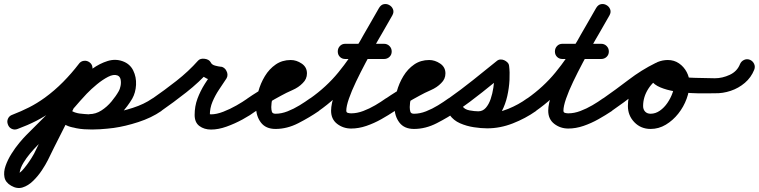

<svg xmlns="http://www.w3.org/2000/svg" viewBox="-58 -594 3742 947"><path d="M29 42Q14 48 0 41.5Q-14 35 -19 20Q-25 5 -18.5 -9Q-12 -23 3 -28Q47 -45 85.5 -64.5Q124 -84 163 -112Q211 -147 253 -189.5Q295 -232 331 -279Q340 -292 355.5 -294Q371 -296 383 -287Q396 -278 398 -262.5Q400 -247 391 -235Q352 -182 306 -136Q260 -90 207 -51Q164 -20 121 2Q78 24 29 42Q29 42 29 42Q29 42 29 42ZM328 -274Q335 -288 349.5 -292.5Q364 -297 378 -290Q392 -283 396.5 -268.5Q401 -254 394 -240Q370 -193 347 -145.5Q324 -98 301 -51Q271 11 239.5 72.5Q208 134 178 196Q167 218 148.5 246Q130 274 105.5 298Q81 322 53.5 330.5Q26 339 -3 322Q-31 306 -36 280Q-41 254 -30.5 224Q-20 194 -1.5 164.5Q17 135 37 111Q57 87 71 73Q124 19 177.5 -33.5Q231 -86 279 -144Q299 -168 330 -198.5Q361 -229 397.5 -255Q434 -281 472.5 -293Q511 -305 547 -292Q547 -292 547 -292Q547 -292 547 -292Q547 -292 547 -292Q583 -279 599 -246.5Q615 -214 613 -175.5Q611 -137 594 -107Q594 -107 594 -107Q594 -107 594 -107Q572 -70 540 -35Q508 0 468 22Q428 44 382 44Q382 44 382 44Q381 44 381 44Q340 43 298.5 34Q257 25 228 -7Q228 -7 228 -7Q228 -7 228 -7Q218 -18 218.5 -33.5Q219 -49 231 -60Q242 -70 257.5 -69.5Q273 -69 284 -57Q301 -38 330.5 -34.5Q360 -31 383 -30Q383 -30 382 -30Q382 -31 382 -31Q414 -31 442 -49Q470 -67 492 -93.5Q514 -120 528 -145Q528 -145 528 -145Q528 -145 528 -145Q533 -153 536.5 -169.5Q540 -186 537 -201.5Q534 -217 521 -222Q521 -222 521 -222Q521 -222 521 -222Q502 -229 475 -215Q448 -201 420 -178Q392 -155 369.5 -131.5Q347 -108 337 -96Q287 -37 232.5 16.5Q178 70 125 125Q109 141 90.5 163Q72 185 57.5 209Q43 233 39 256Q38 263 36.5 260.5Q35 258 35 258Q39 260 50 248.5Q61 237 74 219.5Q87 202 97 186Q107 170 110 164Q140 102 171.5 40.5Q203 -21 233 -83Q257 -131 280 -179Q303 -227 328 -274Q328 -274 328 -274Q328 -274 328 -274ZM231 -60Q243 -70 258.5 -69.5Q274 -69 284 -57Q297 -42 324 -36Q351 -30 383.5 -30Q416 -30 445.5 -32.5Q475 -35 493 -37Q493 -37 493 -37Q493 -37 493 -37Q541 -44 597 -62Q653 -80 693 -108Q706 -117 721.5 -114Q737 -111 746 -99Q755 -86 752 -70.5Q749 -55 737 -46Q689 -13 624.5 8Q560 29 503 37Q503 37 503 37Q503 37 503 37Q473 41 435 43.5Q397 46 357.5 43.5Q318 41 284 29Q250 17 228 -7Q218 -19 218.5 -34.5Q219 -50 231 -60Z M736 -46Q724 -37 708.5 -40Q693 -43 684 -56Q675 -68 678 -83.5Q681 -99 694 -108Q752 -148 812 -195Q872 -242 919 -295Q930 -307 952 -304Q973 -301 981 -287Q986 -275 1002.5 -270.5Q1019 -266 1030 -265Q1039 -265 1047 -259Q1055 -253 1059 -244Q1064 -235 1064 -225Q1064 -215 1059 -207Q1041 -180 1022 -151.5Q1003 -123 990 -92Q977 -61 977 -27Q977 -23 976 -25.5Q975 -28 973 -30Q971 -32 976 -31Q981 -30 983 -30Q1010 -30 1043.5 -43Q1077 -56 1108.5 -74Q1140 -92 1161 -107Q1161 -107 1161 -107Q1161 -107 1161 -107Q1174 -117 1189 -114Q1204 -111 1213 -99Q1223 -86 1220 -71Q1217 -56 1205 -47Q1177 -26 1138.5 -5Q1100 16 1059.5 30.5Q1019 45 983 45Q949 45 925.5 27.5Q902 10 902 -27Q902 -70 916 -107.5Q930 -145 952 -180Q974 -215 997 -249Q1002 -257 1010.5 -248.5Q1019 -240 1026 -227Q1033 -214 1034 -202Q1035 -190 1026 -191Q993 -192 961 -207Q929 -222 913 -253Q910 -261 921 -263Q932 -265 946 -263Q960 -261 970 -256Q980 -251 975 -245Q925 -189 861.5 -139Q798 -89 736 -46Q736 -46 736 -46Q736 -46 736 -46Z M1204 -46Q1192 -37 1176.5 -40Q1161 -43 1152 -56Q1143 -68 1146 -83.5Q1149 -99 1162 -108Q1211 -142 1262.5 -170Q1314 -198 1366 -226Q1374 -231 1379 -234Q1382 -236 1382 -236Q1381 -234 1381 -232Q1381 -239 1381.5 -232Q1382 -225 1382 -224Q1384 -220 1382.5 -221.5Q1381 -223 1376 -223Q1352 -223 1334 -206Q1316 -189 1304 -163.5Q1292 -138 1286 -111.5Q1280 -85 1280 -66Q1280 -53 1283 -43Q1286 -33 1301 -33Q1330 -33 1360.5 -45Q1391 -57 1419.5 -74.5Q1448 -92 1470 -108Q1483 -117 1498.5 -114Q1514 -111 1523 -99Q1532 -86 1529 -70.5Q1526 -55 1514 -46Q1469 -15 1413.5 13.5Q1358 42 1301 42Q1253 42 1229 10.5Q1205 -21 1205 -66Q1205 -102 1216 -142.5Q1227 -183 1248.5 -218.5Q1270 -254 1302 -276Q1334 -298 1376 -298Q1404 -298 1430 -280.5Q1456 -263 1456 -232Q1456 -204 1435 -184Q1415 -163 1384 -149.5Q1353 -136 1328 -122Q1296 -105 1265 -86Q1234 -67 1204 -46Q1204 -46 1204 -46Q1204 -46 1204 -46Z M1513 -46Q1501 -37 1485.5 -40Q1470 -43 1461 -56Q1452 -68 1455 -83.5Q1458 -99 1471 -108Q1552 -165 1610.5 -236.5Q1669 -308 1716.5 -389Q1764 -470 1811 -554Q1821 -571 1835.5 -573.5Q1850 -576 1862 -569Q1875 -562 1880.5 -548Q1886 -534 1877 -518Q1865 -498 1844.5 -462Q1824 -426 1798 -380.5Q1772 -335 1746 -286Q1720 -237 1698 -191Q1676 -145 1663 -107.5Q1650 -70 1650 -48Q1650 -39 1658.5 -37Q1667 -35 1674 -35Q1703 -35 1733.5 -46.5Q1764 -58 1793 -75Q1822 -92 1844 -108Q1844 -108 1844 -108Q1844 -108 1844 -108Q1857 -117 1872.5 -114Q1888 -111 1897 -99Q1906 -86 1903 -70.5Q1900 -55 1888 -46Q1858 -26 1822.5 -6Q1787 14 1749 27Q1711 40 1674 40Q1635 40 1605 17Q1575 -6 1575 -48Q1575 -82 1593.5 -134Q1612 -186 1641.5 -246.5Q1671 -307 1704 -366.5Q1737 -426 1766 -475.5Q1795 -525 1811 -554Q1821 -571 1835.5 -573.5Q1850 -576 1862 -569Q1875 -562 1880.5 -548Q1886 -534 1877 -518Q1826 -428 1775.5 -342.5Q1725 -257 1662.5 -182Q1600 -107 1513 -46Q1513 -46 1513 -46Q1513 -46 1513 -46ZM1645 -303Q1629 -303 1618.5 -313.5Q1608 -324 1608 -340Q1608 -356 1618.5 -367Q1629 -378 1645 -378Q1693 -378 1740.5 -378Q1788 -378 1836 -378Q1836 -378 1836 -378Q1836 -378 1836 -378Q1852 -378 1863 -367Q1874 -356 1874 -340Q1874 -324 1863 -313.5Q1852 -303 1836 -303Q1788 -303 1740.5 -303Q1693 -303 1645 -303Q1645 -303 1645 -303Q1645 -303 1645 -303Z M1887 -46Q1875 -37 1859.5 -40Q1844 -43 1835 -56Q1826 -68 1829 -83.5Q1832 -99 1845 -108Q1894 -142 1945.5 -170Q1997 -198 2049 -226Q2057 -231 2062 -234Q2065 -236 2065 -236Q2064 -234 2064 -232Q2064 -239 2064.5 -232Q2065 -225 2065 -224Q2067 -220 2065.5 -221.5Q2064 -223 2059 -223Q2035 -223 2017 -206Q1999 -189 1987 -163.5Q1975 -138 1969 -111.5Q1963 -85 1963 -66Q1963 -53 1966 -43Q1969 -33 1984 -33Q2013 -33 2043.5 -45Q2074 -57 2102.5 -74.5Q2131 -92 2153 -108Q2166 -117 2181.5 -114Q2197 -111 2206 -99Q2215 -86 2212 -70.5Q2209 -55 2197 -46Q2152 -15 2096.5 13.5Q2041 42 1984 42Q1936 42 1912 10.5Q1888 -21 1888 -66Q1888 -102 1899 -142.5Q1910 -183 1931.5 -218.5Q1953 -254 1985 -276Q2017 -298 2059 -298Q2087 -298 2113 -280.5Q2139 -263 2139 -232Q2139 -204 2118 -184Q2098 -163 2067 -149.5Q2036 -136 2011 -122Q1979 -105 1948 -86Q1917 -67 1887 -46Q1887 -46 1887 -46Q1887 -46 1887 -46Z M2144 -56Q2135 -68 2138 -83.5Q2141 -99 2154 -108Q2215 -151 2274.5 -198.5Q2334 -246 2392 -293Q2400 -300 2410 -300.5Q2420 -301 2429 -297Q2438 -293 2445 -286Q2452 -279 2453 -269Q2457 -239 2455 -199.5Q2453 -160 2444 -120Q2435 -80 2417 -45.5Q2399 -11 2370 9.5Q2341 30 2301 30Q2263 30 2223.5 18Q2184 6 2160 -27Q2150 -43 2154 -57.5Q2158 -72 2169 -80Q2181 -88 2196 -87Q2211 -86 2222 -71Q2232 -56 2255.5 -48.5Q2279 -41 2304 -38.5Q2329 -36 2345 -36Q2397 -36 2448.5 -57Q2500 -78 2541 -108Q2541 -108 2541 -108Q2541 -108 2541 -108Q2554 -117 2569 -114Q2584 -111 2594 -99Q2603 -86 2600 -71Q2597 -56 2585 -46Q2534 -10 2471.5 14.5Q2409 39 2345 39Q2315 39 2279 33.5Q2243 28 2211 14Q2179 0 2160 -27Q2150 -43 2154 -57.5Q2158 -72 2169 -80Q2181 -88 2196 -87Q2211 -86 2222 -71Q2233 -54 2258 -49.5Q2283 -45 2301 -45Q2323 -45 2338 -62Q2353 -79 2362 -105.5Q2371 -132 2375.5 -162Q2380 -192 2380.5 -218.5Q2381 -245 2379 -260Q2378 -269 2390 -269Q2402 -269 2416 -263Q2429 -258 2438 -250Q2447 -242 2440 -236Q2381 -187 2320 -138.5Q2259 -90 2196 -46Q2184 -37 2168.5 -40Q2153 -43 2144 -56Z M2584 -46Q2572 -37 2556.5 -40Q2541 -43 2532 -56Q2523 -68 2526 -83.5Q2529 -99 2542 -108Q2623 -165 2681.5 -236.5Q2740 -308 2787.5 -389Q2835 -470 2882 -554Q2892 -571 2906.5 -573.5Q2921 -576 2933 -569Q2946 -562 2951.5 -548Q2957 -534 2948 -518Q2936 -498 2915.5 -462Q2895 -426 2869 -380.5Q2843 -335 2817 -286Q2791 -237 2769 -191Q2747 -145 2734 -107.5Q2721 -70 2721 -48Q2721 -39 2729.5 -37Q2738 -35 2745 -35Q2774 -35 2804.5 -46.5Q2835 -58 2864 -75Q2893 -92 2915 -108Q2915 -108 2915 -108Q2915 -108 2915 -108Q2928 -117 2943.5 -114Q2959 -111 2968 -99Q2977 -86 2974 -70.5Q2971 -55 2959 -46Q2929 -26 2893.5 -6Q2858 14 2820 27Q2782 40 2745 40Q2706 40 2676 17Q2646 -6 2646 -48Q2646 -82 2664.5 -134Q2683 -186 2712.5 -246.5Q2742 -307 2775 -366.5Q2808 -426 2837 -475.5Q2866 -525 2882 -554Q2892 -571 2906.5 -573.5Q2921 -576 2933 -569Q2946 -562 2951.5 -548Q2957 -534 2948 -518Q2897 -428 2846.5 -342.5Q2796 -257 2733.5 -182Q2671 -107 2584 -46Q2584 -46 2584 -46Q2584 -46 2584 -46ZM2716 -303Q2700 -303 2689.5 -313.5Q2679 -324 2679 -340Q2679 -356 2689.5 -367Q2700 -378 2716 -378Q2764 -378 2811.5 -378Q2859 -378 2907 -378Q2907 -378 2907 -378Q2907 -378 2907 -378Q2923 -378 2934 -367Q2945 -356 2945 -340Q2945 -324 2934 -313.5Q2923 -303 2907 -303Q2859 -303 2811.5 -303Q2764 -303 2716 -303Q2716 -303 2716 -303Q2716 -303 2716 -303Z M2906 -56Q2897 -68 2900 -83.5Q2903 -99 2916 -108Q2979 -152 3042.5 -200.5Q3106 -249 3175 -283Q3175 -283 3175 -283Q3175 -283 3175 -283Q3189 -290 3203.5 -285Q3218 -280 3225 -266Q3232 -252 3227 -237.5Q3222 -223 3208 -216Q3142 -184 3080.5 -136Q3019 -88 2958 -46Q2946 -37 2930.5 -40Q2915 -43 2906 -56ZM3225 -265Q3232 -251 3226.5 -236.5Q3221 -222 3207 -215Q3166 -197 3140 -156.5Q3114 -116 3114 -71Q3114 -54 3124 -43.5Q3134 -33 3151 -33Q3175 -33 3196.5 -48Q3218 -63 3234 -86.5Q3250 -110 3259 -135.5Q3268 -161 3268 -183Q3268 -196 3259 -209Q3250 -222 3236 -222Q3229 -222 3223 -222Q3219 -221 3219 -221Q3220 -222 3221.5 -224.5Q3223 -227 3222 -226Q3222 -226 3222 -225Q3222 -225 3222 -225Q3222 -224 3222.5 -226.5Q3223 -229 3222 -230Q3221 -237 3221 -234.5Q3221 -232 3220 -236Q3221 -235 3221 -235Q3227 -231 3238 -227Q3247 -224 3256.5 -222Q3266 -220 3276 -219Q3323 -211 3371.5 -210Q3420 -209 3468 -208Q3468 -208 3468 -208Q3468 -208 3468 -208Q3484 -208 3495 -197Q3506 -186 3505 -171Q3505 -155 3494 -144Q3483 -133 3468 -134Q3453 -134 3421 -133.5Q3389 -133 3349 -135Q3309 -137 3269.5 -143.5Q3230 -150 3199 -163Q3168 -176 3154 -197Q3140 -218 3152 -251Q3152 -251 3152 -251Q3152 -250 3152 -250Q3161 -278 3185.5 -288Q3210 -298 3236 -298Q3267 -298 3291 -281.5Q3315 -265 3329 -238.5Q3343 -212 3343 -183Q3343 -146 3328.5 -106.5Q3314 -67 3287.5 -33.5Q3261 0 3226 21Q3191 42 3151 42Q3103 42 3071 9Q3039 -24 3039 -71Q3039 -116 3056.5 -157.5Q3074 -199 3104.5 -232Q3135 -265 3176 -283Q3190 -290 3204.5 -284.5Q3219 -279 3225 -265Z M3468 -134Q3452 -134 3441 -145Q3430 -156 3431 -171Q3431 -187 3442 -198Q3453 -209 3468 -208Q3505 -208 3541.5 -225Q3578 -242 3592 -278Q3598 -292 3612 -298.5Q3626 -305 3641 -299Q3655 -293 3661.5 -279Q3668 -265 3662 -250Q3647 -212 3616 -185.5Q3585 -159 3546 -146Q3507 -133 3468 -134Q3468 -134 3468 -134Q3468 -134 3468 -134Z"/></svg>

Font: FRB American Cursive Guidelines Arrows Extrabold
Style: Bold Italic
Weight: 800
Italic angle: -25°
Version: Version 2.0;Modular Font Editor K font №1